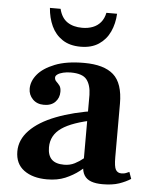

<svg xmlns="http://www.w3.org/2000/svg" viewBox="-51 -735 623 789"><g transform="rotate(5 260.0 -340.5)"><path d="M401 11Q373 11 354 4Q335 -3 325.5 -18.5Q316 -34 316 -58V-350Q315 -391 297.5 -413Q280 -435 232 -435Q215 -435 200.5 -431.5Q186 -428 177.5 -422Q169 -416 169 -409Q169 -399 176 -392.5Q183 -386 189.5 -377.5Q196 -369 196 -352Q196 -327 179.5 -310Q163 -293 133 -293Q104 -293 86.5 -311Q69 -329 69 -354Q69 -385 92 -413Q115 -441 162.5 -460Q210 -479 283 -479Q365 -479 404.5 -444Q444 -409 444 -325V-104Q444 -65 451.5 -52.5Q459 -40 475 -40Q486 -40 493 -43Q500 -46 507 -49L517 -21Q497 -8 469.5 1.5Q442 11 401 11ZM172 11Q113 11 77 -15.5Q41 -42 41 -93Q41 -141 78.5 -180Q116 -219 185.5 -246Q255 -273 349 -287V-249Q255 -231 212 -201Q169 -171 169 -121Q169 -88 185.5 -71.5Q202 -55 237 -55Q261 -55 280.5 -65Q300 -75 315.5 -88Q331 -101 342 -111L348 -74Q329 -55 304 -35.5Q279 -16 247 -2.5Q215 11 172 11ZM262 -544Q217 -544 187 -564Q157 -584 141.5 -617.5Q126 -651 123 -692H167Q176 -655 200.5 -638.5Q225 -622 262 -622Q286 -622 305.5 -629.5Q325 -637 338 -652.5Q351 -668 356 -692H400Q398 -651 382.5 -617.5Q367 -584 337 -564Q307 -544 262 -544Z"/></g></svg>

Font: Frank Ruhl Libre SemiBold
Style: Regular
Weight: 600
Designer: Yanek Iontef
Foundry: Fontef
Version: Version 6.003;gftools[0.9.30]